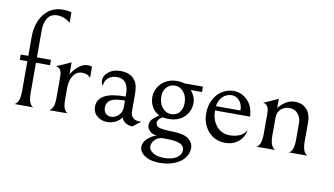

<svg xmlns="http://www.w3.org/2000/svg" viewBox="-91 -952 2438 1402"><g transform="rotate(10 1128.0 -250.5)"><path d="M240 -692Q190 -692 167 -656.5Q144 -621 144 -565V-364H248V-324H144V-100Q144 -52 155.5 -27.5Q167 -3 184 0H39Q56 -3 68 -27.5Q80 -52 80 -100V-324H24V-364H80V-503Q80 -573 103.5 -626.5Q127 -680 169.5 -710Q212 -740 267 -740Q310 -740 335 -731V-653Q317 -671 291.5 -681.5Q266 -692 240 -692Z M519 -372Q541 -372 552 -366V-284Q530 -311 490 -311Q448 -311 424 -274.5Q400 -238 400 -181V-100Q400 -44 413 -23Q426 -2 438 0H297Q309 -2 322.5 -22.5Q336 -43 336 -100V-251Q336 -293 322.5 -308.5Q309 -324 292 -324L400 -372V-281Q415 -313 449.5 -342.5Q484 -372 519 -372Z M838 -42Q820 -16 790.5 -2Q761 12 732 12Q686 12 655 -14.5Q624 -41 624 -84Q624 -195 832 -195V-206Q832 -261 816 -287Q794 -324 744 -324Q705 -324 679.5 -301Q654 -278 654 -241Q648 -251 644.5 -259Q641 -267 641 -281Q641 -317 675 -344.5Q709 -372 764 -372Q842 -372 875 -320Q886 -304 891 -280Q896 -256 896 -217V-98Q896 -67 913.5 -50Q931 -33 963 -33H976L917 12Q885 11 863 -5Q841 -21 838 -42ZM696 -91Q696 -63 711 -47Q726 -31 751 -31Q770 -31 787 -40Q804 -49 816 -65Q832 -86 832 -122V-165Q752 -165 724 -145Q696 -125 696 -91Z M1375 -364V-324H1292Q1328 -281 1328 -234Q1328 -195 1309 -161.5Q1290 -128 1254.5 -108Q1219 -88 1172 -88Q1148 -88 1124 -92Q1088 -72 1088 -47Q1088 -37 1093 -28Q1098 -19 1108 -15Q1122 -9 1144 -6.5Q1166 -4 1190 -3Q1214 -2 1224 -2Q1302 1 1335 28Q1368 55 1368 93Q1368 133 1342.5 166.5Q1317 200 1269 219.5Q1221 239 1158 239Q1112 239 1078 226Q1044 213 1026 192Q1008 171 1008 147Q1008 115 1035.5 87.5Q1063 60 1104 46Q1071 44 1051.5 24Q1032 4 1032 -19Q1032 -44 1049 -62.5Q1066 -81 1098 -102Q1062 -118 1043 -152Q1024 -186 1024 -224Q1024 -261 1042.5 -295Q1061 -329 1097.5 -350.5Q1134 -372 1184 -372Q1210 -372 1238 -364ZM1088 -242Q1088 -191 1114.5 -158.5Q1141 -126 1179 -126Q1219 -126 1241.5 -152.5Q1264 -179 1264 -223Q1264 -273 1237.5 -304.5Q1211 -336 1173 -336Q1136 -336 1112 -309.5Q1088 -283 1088 -242ZM1072 132Q1072 159 1102.5 178.5Q1133 198 1184 198Q1245 198 1278.5 175Q1312 152 1312 118Q1312 88 1280 73Q1248 58 1177 58H1156Q1119 58 1095.5 81Q1072 104 1072 132Z M1432 -174Q1432 -236 1456.5 -281Q1481 -326 1520 -349Q1559 -372 1601 -372Q1661 -372 1704.5 -328.5Q1748 -285 1752 -208H1492Q1492 -160 1510 -123.5Q1528 -87 1558.5 -67.5Q1589 -48 1625 -48Q1719 -48 1752 -108Q1743 -54 1703 -21Q1663 12 1605 12Q1551 12 1512 -14.5Q1473 -41 1452.5 -83.5Q1432 -126 1432 -174ZM1493 -240H1675Q1675 -286 1650.5 -312.5Q1626 -339 1594 -339Q1555 -339 1527 -311.5Q1499 -284 1493 -240Z M2057 -372Q2111 -372 2143.5 -337.5Q2176 -303 2176 -238V-99Q2176 -53 2187.5 -28.5Q2199 -4 2216 0H2072Q2089 -2 2100.5 -26.5Q2112 -51 2112 -100V-214Q2112 -248 2103 -268Q2094 -288 2079 -301Q2056 -320 2024 -320Q1988 -320 1962 -296.5Q1936 -273 1936 -231V-100Q1936 -53 1948 -28.5Q1960 -4 1977 0H1833Q1849 -3 1860.5 -27.5Q1872 -52 1872 -100V-251Q1872 -293 1858.5 -308.5Q1845 -324 1828 -324L1936 -372V-304Q1959 -335 1990.5 -353.5Q2022 -372 2057 -372Z"/></g></svg>

Font: BellefairVN
Style: Regular
Weight: 400
Designer: Nick Shinn, Liron Lavi Turkenic
Foundry: Shinntype
Version: Version 1.003